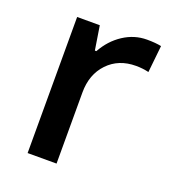

<svg xmlns="http://www.w3.org/2000/svg" viewBox="-107 -633 644 716"><g transform="rotate(20 215.5 -275.0)"><path d="M356 -549.8Q390.6 -549.8 413.1 -544.9L401.9 -438Q377.4 -443.8 351.1 -443.8Q282.2 -443.8 239.5 -398.9Q196.8 -354 196.8 -282.2V0H82V-540H171.9L187 -444.8H192.9Q219.7 -493.2 262.9 -521.5Q306.2 -549.8 356 -549.8Z"/></g></svg>

Font: f3_51262          
Style: Regular
Weight: 600
Foundry: Ascender Corporation
Version: Version 1.10